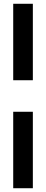

<svg xmlns="http://www.w3.org/2000/svg" viewBox="-20 -738 244 1017"><path d="M154 -718H50V-313H154ZM50 259H154V-146H50Z"/></svg>

Font: LT Superior Serif ExtraBold
Style: Regular
Weight: 800
Designer: Daniel Lyons
Foundry: LyonsType
Version: Version 2.120;FEAKit 1.0